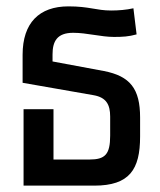

<svg xmlns="http://www.w3.org/2000/svg" viewBox="-20 -583 503 603"><path d="M54 0H276C387 0 420 -51 420 -154V-214C420 -304 389 -344 306 -360L145 -390V-412C145 -453 159 -480 210 -480C253 -480 297 -467 338 -467C365 -467 384 -468 409 -475L399 -557C377 -552 352 -550 329 -550C282 -550 261 -563 195 -563C103 -563 51 -511 51 -411V-323L274 -284C314 -277 326 -254 326 -217V-157C326 -98 310 -82 261 -82H148V-240H54Z"/></svg>

Font: Noto Sans Thai Looped Condensed Medium
Style: Regular
Weight: 500
Width: 3
Designer: Sasikarn Vongin, Ben Mitchell
Foundry: The Fontpad Ltd
Version: Version 1.001